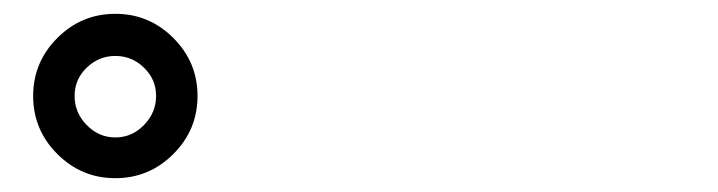

<svg xmlns="http://www.w3.org/2000/svg" viewBox="-20 -847 1040 278"><path d="M63 -624Q28 -659 28 -708Q28 -757 63 -792Q98 -827 147 -827Q196 -827 231 -792Q266 -757 266 -708Q266 -659 231 -624Q196 -589 147 -589Q98 -589 63 -624ZM105.5 -749Q88 -732 88 -708Q88 -684 105.5 -666Q123 -648 147 -648Q171 -648 188.5 -666Q206 -684 206 -708Q206 -732 188.5 -749Q171 -766 147 -766Q123 -766 105.5 -749Z"/></svg>

Font: Swei Fan Sans CJK TC
Style: Bold
Weight: 700
Version: Version 2.130